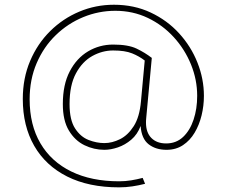

<svg xmlns="http://www.w3.org/2000/svg" viewBox="-20 -639 971 822"><path d="M464.4 -422.9Q515.1 -422.9 545.4 -410.6Q575.7 -398.4 599.6 -379.9L583.5 -205.1Q577.6 -138.2 552.7 -99.1Q527.8 -60.1 493.9 -43.2Q460 -26.4 426.8 -26.4Q393.6 -26.4 359.1 -39.8Q324.7 -53.2 301.3 -89.4Q277.8 -125.5 277.8 -193.4Q277.8 -274.4 305.2 -325Q332.5 -375.5 375.2 -399.2Q418 -422.9 464.4 -422.9ZM464.4 -448.2Q406.2 -448.2 357.2 -419.2Q308.1 -390.1 278.6 -333.5Q249 -276.9 249 -193.4Q249 -123 274.9 -80.1Q300.8 -37.1 341.6 -17.3Q382.3 2.4 426.8 2.4Q454.1 2.4 484.9 -8.1Q515.6 -18.6 542 -41Q568.4 -63.5 582 -99.6Q585.9 -44.9 616.5 -21.2Q647 2.4 692.9 2.4Q733.4 2.4 763.4 -17.6Q793.5 -37.6 813.2 -70.8Q833 -104 843 -145Q853 -186 853 -228.5Q853 -301.3 825.4 -370.8Q797.9 -440.4 746.8 -496.3Q695.8 -552.2 625 -585.4Q554.2 -618.7 467.8 -618.7Q389.6 -618.7 319.3 -589.1Q249 -559.6 194.6 -505.6Q140.1 -451.7 108.9 -377.9Q77.6 -304.2 77.6 -215.3Q77.6 -99.6 126.5 -14.6Q175.3 70.3 267.6 116.7Q359.9 163.1 489.7 163.1Q519 163.1 546.6 158.9Q574.2 154.8 601.1 147.9L590.8 122.6Q566.9 128.9 541.5 133.1Q516.1 137.2 490.2 137.2Q371.1 137.2 285.2 95.2Q199.2 53.2 153.1 -25.4Q106.9 -104 106.9 -213.9Q106.9 -298.8 137 -368.7Q167 -438.5 218.8 -488.5Q270.5 -538.6 336.4 -565.7Q402.3 -592.8 473.6 -592.8Q548.8 -592.8 612.8 -562.3Q676.8 -531.7 724.1 -479.7Q771.5 -427.7 797.9 -362.5Q824.2 -297.4 824.2 -228.5Q824.2 -173.3 808.8 -127Q793.5 -80.6 763.9 -52.7Q734.4 -24.9 691.4 -24.9Q651.4 -24.9 628.2 -48.1Q605 -71.3 605 -114.3Q605 -118.2 605.2 -123.3Q605.5 -128.4 606 -133.8L629.9 -391.1Q600.1 -414.1 564.2 -431.2Q528.3 -448.2 464.4 -448.2Z"/></svg>

Font: Estedad-FD-VF Thin
Style: Regular
Weight: 100
Designer: Amin Abedi
Version: Version 5.0